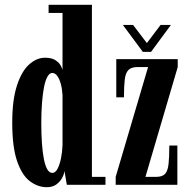

<svg xmlns="http://www.w3.org/2000/svg" viewBox="-20 -770 798 800"><path d="M175.5 10Q138 10 105 -14.5Q72 -39 51.5 -97.8Q31 -156.5 31 -259Q31 -354.5 50.8 -414.2Q70.5 -474 101.8 -501.8Q133 -529.5 167.5 -529.5Q195 -529.5 210.5 -519.5Q226 -509.5 232.5 -497.5Q239 -485.5 240.5 -479V-716H182.5V-750H363V-33H419.5V0H258.5L248.5 -58Q247.5 -45 239 -29Q230.5 -13 214.8 -1.5Q199 10 175.5 10ZM198 -49.5Q210.5 -49.5 219.5 -66.2Q228.5 -83 234 -109.5Q239.5 -136 240.5 -165V-374.5Q239 -400 233.2 -420.8Q227.5 -441.5 218.5 -453.8Q209.5 -466 197.5 -466Q186.5 -466 177.8 -450.8Q169 -435.5 163.5 -407.5Q158 -379.5 155 -341.2Q152 -303 152 -257.5Q152 -210.5 154.8 -172.2Q157.5 -134 163 -106.5Q168.5 -79 177.2 -64.2Q186 -49.5 198 -49.5ZM462 0V-33L597 -490.5H552Q527 -490.5 515 -478.2Q503 -466 499.8 -438.2Q496.5 -410.5 496.5 -364.5H464.5V-523.5H720.5V-490.5L586 -33H630Q656 -33 667.5 -45.2Q679 -57.5 682.2 -86Q685.5 -114.5 685.5 -163.5H719V0ZM575 -554 492 -666H534.5L592 -590.5L649 -666H692L609.5 -554Z"/></svg>

Font: Imbue 24pt
Style: Bold
Weight: 700
Designer: Tyler Finck
Foundry: Etcetera Type Company
Version: Version 1.102